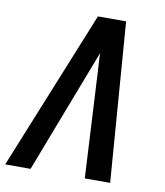

<svg xmlns="http://www.w3.org/2000/svg" viewBox="-93 -803 751 872"><g transform="rotate(10 283.0 -367.5)"><path d="M-10 0H107L295 -490Q303 -511 311 -531.5Q319 -552 327 -573Q327 -552 328.5 -531.5Q330 -511 331 -490L357 0H474L418 -735H288Z"/></g></svg>

Font: Iosevka Sparkle SmBdObl
Style: Regular
Weight: 600
Italic angle: -9°
Designer: Belleve Invis
Foundry: Belleve Invis
Version: Version 4.5.0; ttfautohint (v1.8.3)